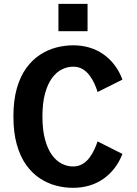

<svg xmlns="http://www.w3.org/2000/svg" viewBox="-20 -934 690 966"><path d="M347 11Q304.5 11 261.5 -0.2Q218.5 -11.5 180 -37Q141.5 -62.5 111.8 -104Q82 -145.5 64.8 -206Q47.5 -266.5 47.5 -348Q47.5 -429.5 64.8 -489.8Q82 -550 112.2 -591.5Q142.5 -633 181 -658.2Q219.5 -683.5 262.5 -694.8Q305.5 -706 348.5 -706Q393 -706 431.5 -694.2Q470 -682.5 501.5 -660Q533 -637.5 557 -605.8Q581 -574 596 -533.5L471 -471Q465 -491.5 454.8 -513.8Q444.5 -536 430 -555.2Q415.5 -574.5 395.2 -586.5Q375 -598.5 348 -598.5Q319 -598.5 291.2 -584.8Q263.5 -571 241.5 -541Q219.5 -511 206.5 -463.2Q193.5 -415.5 193.5 -348Q193.5 -280.5 206.5 -232.5Q219.5 -184.5 241.2 -154.5Q263 -124.5 290.5 -110.5Q318 -96.5 347 -96.5Q374 -96.5 394.5 -108.5Q415 -120.5 429.5 -139.8Q444 -159 454.2 -181Q464.5 -203 471 -222.5L596 -159.5Q581 -120.5 557 -89Q533 -57.5 501.2 -35Q469.5 -12.5 430.8 -0.8Q392 11 347 11ZM274 -914.5H420.5V-777H274Z"/></svg>

Font: Trispace Thin SemiBold
Style: Regular
Weight: 600
Version: Version 1.210